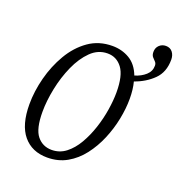

<svg xmlns="http://www.w3.org/2000/svg" viewBox="-118 -727 790 839"><g transform="rotate(20 277.5 -308.0)"><path d="M191 10Q120 10 79.5 -38.5Q39 -87 39 -183Q39 -243 55.5 -306.5Q72 -370 104 -424.5Q136 -479 183.5 -512.5Q231 -546 294 -546Q338 -546 373.5 -525Q409 -504 427 -457Q457 -466 477 -484Q497 -502 497 -528Q497 -539 490.5 -545.5Q484 -552 477 -560Q470 -568 470 -583Q470 -602 482.5 -614Q495 -626 513 -626Q533 -626 544 -612Q555 -598 555 -577Q555 -519 520 -484.5Q485 -450 434 -432Q443 -398 443 -354Q443 -309 433 -259Q423 -209 403 -161.5Q383 -114 353 -75Q323 -36 282.5 -13Q242 10 191 10ZM198 -28Q235 -28 264 -50.5Q293 -73 314.5 -110Q336 -147 350.5 -191Q365 -235 372 -279.5Q379 -324 379 -361Q379 -439 353 -473.5Q327 -508 285 -508Q241 -508 207.5 -475Q174 -442 151 -390.5Q128 -339 116 -280.5Q104 -222 104 -171Q104 -92 130 -60Q156 -28 198 -28Z"/></g></svg>

Font: Noto Serif Condensed Light
Style: Italic
Weight: 300
Width: 3
Italic angle: -12°
Designer: Monotype Design Team
Foundry: Monotype Imaging Inc.
Version: Version 2.014; ttfautohint (v1.8.4.7-5d5b)